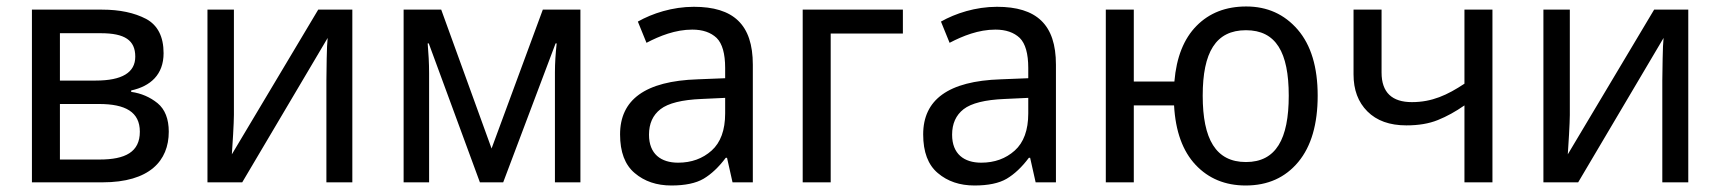

<svg xmlns="http://www.w3.org/2000/svg" viewBox="-20 -566 5341 596"><path d="M487.8 -400.9C487.8 -452.1 469.7 -487.8 433.6 -507.3C397 -526.4 351.6 -536.1 296.9 -536.1H79.1V0H297.9C444.3 0 503.9 -66.9 503.9 -157.2C503.9 -196.8 492.2 -226.6 469.2 -245.6C445.8 -264.6 418.5 -276.4 387.2 -280.8V-285.2C447.3 -298.3 487.8 -334.5 487.8 -400.9ZM414.1 -157.2C414.1 -94.2 369.1 -70.8 289.1 -70.8H166V-243.2H287.1C369.6 -243.2 414.1 -218.3 414.1 -157.2ZM399.9 -390.1C399.9 -340.8 358.9 -315.9 276.9 -315.9H166V-462.9H293C367.7 -462.9 399.9 -440.9 399.9 -390.1Z M624 -536.1V0H731.9L997.1 -448.2C995.6 -435.1 994.6 -413.6 994.1 -383.8C993.7 -354 993.2 -331.1 993.2 -315.9V0H1073.7V-536.1H967.8L699.7 -86.9C701.7 -112.3 706.1 -185.1 706.1 -209V-536.1Z M1665 -536.1 1505.9 -105 1349.6 -536.1H1232.9V0H1312V-338.9C1312 -370.6 1310.1 -400.4 1307.6 -431.2H1311L1469.7 0H1542L1704.6 -431.2H1708C1704.6 -400.4 1702.6 -369.6 1702.6 -341.8V0H1781.7V-536.1Z M2133.8 -544.9C2067.4 -544.9 2004.9 -524.4 1960 -499L1986.8 -433.1C2027.8 -454.6 2076.7 -474.1 2128.9 -474.1C2161.6 -474.1 2186.5 -465.3 2204.6 -448.2C2222.2 -430.7 2231 -399.4 2231 -355V-323.2L2146 -319.8C1981.9 -314.5 1904.8 -255.9 1904.8 -148.9C1904.8 -94.2 1919.9 -54.2 1950.2 -28.8C1980.5 -2.9 2018.6 9.8 2064 9.8C2106.4 9.8 2140.1 2.9 2164.1 -11.2C2188 -25.4 2210.9 -46.9 2232.9 -76.2H2236.8L2253.9 0H2316.9V-365.2C2316.9 -490.2 2256.3 -544.9 2133.8 -544.9ZM2231 -213.9C2231 -162.1 2216.8 -123.5 2189 -98.6C2161.1 -73.7 2126.5 -61 2085 -61C2031.7 -61 1994.6 -87.9 1994.6 -147.9C1994.6 -182.1 2006.3 -208.5 2030.3 -227.1C2054.2 -245.6 2096.7 -256.3 2157.7 -258.8L2231 -262.2Z M2471.7 -536.1V0H2558.6V-461.9H2782.7V-536.1Z M3074.7 -544.9C3008.3 -544.9 2945.8 -524.4 2900.9 -499L2927.7 -433.1C2968.8 -454.6 3017.6 -474.1 3069.8 -474.1C3102.5 -474.1 3127.4 -465.3 3145.5 -448.2C3163.1 -430.7 3171.9 -399.4 3171.9 -355V-323.2L3086.9 -319.8C2922.9 -314.5 2845.7 -255.9 2845.7 -148.9C2845.7 -94.2 2860.8 -54.2 2891.1 -28.8C2921.4 -2.9 2959.5 9.8 3004.9 9.8C3047.4 9.8 3081.1 2.9 3105 -11.2C3128.9 -25.4 3151.9 -46.9 3173.8 -76.2H3177.7L3194.8 0H3257.8V-365.2C3257.8 -490.2 3197.3 -544.9 3074.7 -544.9ZM3171.9 -213.9C3171.9 -162.1 3157.7 -123.5 3129.9 -98.6C3102.1 -73.7 3067.4 -61 3025.9 -61C2972.7 -61 2935.5 -87.9 2935.5 -147.9C2935.5 -182.1 2947.3 -208.5 2971.2 -227.1C2995.1 -245.6 3037.6 -256.3 3098.6 -258.8L3171.9 -262.2Z M4070.3 -269C4070.3 -357.4 4049.8 -425.8 4008.3 -474.1C3966.8 -522 3913.6 -545.9 3848.6 -545.9C3785.2 -545.9 3733.9 -525.9 3694.3 -485.8C3654.8 -445.8 3631.8 -388.2 3625.5 -313H3499.5V-536.1H3412.6V0H3499.5V-238.8H3624.5C3628.9 -158.2 3651.4 -96.7 3691.4 -54.2C3731.4 -11.7 3783.2 9.8 3846.7 9.8C3915.5 9.8 3969.7 -14.6 4010.3 -63.5C4050.3 -111.8 4070.3 -180.7 4070.3 -269ZM3713.4 -269C3713.4 -403.8 3753.9 -472.2 3847.7 -472.2C3940.9 -472.2 3980.5 -403.8 3980.5 -269C3980.5 -134.3 3940.9 -63 3847.7 -63C3753.9 -63 3713.4 -134.3 3713.4 -269Z M4181.6 -536.1V-335C4181.6 -287.1 4195.8 -249 4224.6 -220.2C4253.4 -191.4 4293.5 -176.8 4345.7 -176.8C4383.3 -176.8 4415.5 -182.1 4443.4 -193.4C4471.2 -204.6 4498.5 -219.7 4525.9 -238.8V0H4612.8V-536.1H4525.9V-306.2C4472.7 -271 4425.3 -249 4362.8 -249C4301.8 -249 4268.6 -278.3 4268.6 -340.8V-536.1Z M4771 -536.1V0H4878.9L5144 -448.2C5142.6 -435.1 5141.6 -413.6 5141.1 -383.8C5140.6 -354 5140.1 -331.1 5140.1 -315.9V0H5220.7V-536.1H5114.7L4846.7 -86.9C4848.6 -112.3 4853 -185.1 4853 -209V-536.1Z"/></svg>

Font: Avrile Sans
Style: Regular
Weight: 400
Designer: Monotype Design Team, Google (font), Stefan Peev (BGR Cyrillic), Cristiano Sobral (main changes)
Foundry: The Avrile Sans Project Authors
Version: Version 3.110